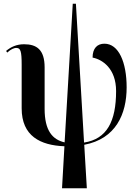

<svg xmlns="http://www.w3.org/2000/svg" viewBox="-20 -780 704 1037"><path d="M315 237H449L435 2C605 -30 664 -163 664 -308C664 -444 621 -544 544 -544C506 -544 480 -520 480 -469C532 -459 607 -411 607 -288C607 -124 557 -29 434 -10L390 -760H373L329 -11C263 -26 221 -75 221 -192V-416C221 -513 177 -541 110 -541C69 -541 38 -526 13 -505L19 -496C38 -514 57 -522 69 -521C91 -521 97 -503 97 -431V-195C97 -45 198 5 328 10Z"/></svg>

Font: Noto Serif Display SemiCondensed SemiBold
Style: Regular
Weight: 600
Width: 4
Designer: Monotype Design Team
Foundry: Monotype Imaging Inc.
Version: Version 2.009